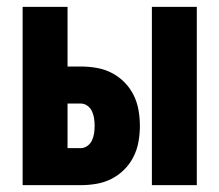

<svg xmlns="http://www.w3.org/2000/svg" viewBox="-20 -540 640 560"><path d="M423 0V-520H554V0ZM46 0V-520H177V-346H216Q239 -346 262 -342Q285 -338 305.5 -327.5Q326 -317 342.5 -300.5Q359 -284 369.5 -263Q380 -242 384 -219Q388 -196 388 -173Q388 -150 384 -127Q380 -104 369.5 -83Q359 -62 342.5 -45.5Q326 -29 305.5 -18.5Q285 -8 262 -4Q239 0 216 0ZM216 -108Q226 -108 235 -114.5Q244 -121 248.5 -131Q253 -141 254.5 -151.5Q256 -162 256 -173Q256 -184 254.5 -194.5Q253 -205 248.5 -215Q244 -225 235 -231.5Q226 -238 216 -238H177V-108Z"/></svg>

Font: Iosevka Custom Heavy Extended
Style: Regular
Weight: 900
Width: 7
Monospace: yes
Designer: Belleve Invis
Foundry: Belleve Invis
Version: Version 11.2.4; ttfautohint (v1.8.4)